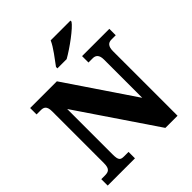

<svg xmlns="http://www.w3.org/2000/svg" viewBox="-247 -1091 1250 1250"><g transform="rotate(-45 378.5 -465.5)"><path d="M328 -784V-771H413C479 -808 585 -886 608 -921V-931H426C407 -886 356 -823 328 -784ZM20 0H271V-59H231C198 -59 186 -66 186 -120V-539L551 0H663V-594C663 -639 681 -655 709 -655H749V-714H498V-655H538C563 -655 583 -641 583 -598V-245L266 -714H20V-655H59C84 -655 106 -648 106 -598V-120C106 -66 85 -59 51 -59H20Z"/></g></svg>

Font: Noto Serif Tamil SemiCondensed Black
Style: Italic
Weight: 900
Width: 4
Italic angle: -12°
Designer: Indian Type Foundry, Tom Grace, and the Monotype Design Team
Foundry: Monotype Imaging Inc.
Version: Version 2.003